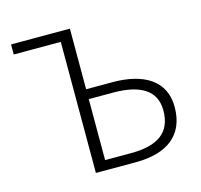

<svg xmlns="http://www.w3.org/2000/svg" viewBox="-105 -844 1003 958"><g transform="rotate(-15 396.0 -364.5)"><path d="M275 0H481C644 0 740 -71 740 -217C740 -354 631 -416 473 -416H336V-729H32V-677H275ZM336 -50V-365H461C603 -365 681 -317 681 -215C681 -100 609 -50 469 -50Z"/></g></svg>

Font: Noto Sans HK Light
Style: Regular
Weight: 300
Designer: Ryoko NISHIZUKA 西塚涼子 (kana, bopomofo & ideographs); Paul D. Hunt (Latin, Greek & Cyrillic); Sandoll Communications 산돌커뮤니
Foundry: Adobe
Version: Version 2.004;hotconv 1.0.118;makeotfexe 2.5.65603